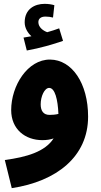

<svg xmlns="http://www.w3.org/2000/svg" viewBox="-20 -746 522 996"><path d="M119 -484C187 -496 259 -517 307 -534L287 -599C268 -592 247 -585 225 -579C205 -586 179 -604 179 -631C179 -649 192 -660 216 -660C230 -660 243 -658 255 -655L262 -719C249 -723 232 -726 211 -726C161 -726 108 -700 108 -630C108 -601 124 -575 143 -558C133 -556 119 -554 102 -551ZM41 230C273 195 437 67 437 -141C437 -313 354 -436 240 -437C123 -438 38 -301 38 -175C38 -76 110 -19 200 -19C222 -19 241 -22 258 -28C214 41 118 69 5 84ZM191 -205C191 -246 211 -290 235 -290C265 -290 280 -230 283 -155C267 -151 251 -150 237 -150C206 -150 191 -170 191 -205Z"/></svg>

Font: Noto Sans Arabic ExtCond Blk
Style: Regular
Weight: 900
Width: 2
Designer: Monotype Design Team, Nadine Chahine, Nizar Qandah and Khaled Hosny
Foundry: Monotype Imaging Inc.
Version: Version 2.012